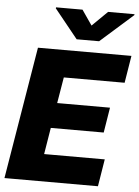

<svg xmlns="http://www.w3.org/2000/svg" viewBox="-62 -1005 762 1052"><g transform="rotate(5 319.0 -478.5)"><path d="M2.9 0 123.5 -727.5H637.7L613.3 -577.6H278.8L254.9 -434.6H545.4L522.9 -295.9H231.9L208 -149.9H541.5L517.1 0ZM348.6 -956.5 405.3 -874 489.3 -956.5H634.8L633.8 -951.2L454.1 -792H330.6L202.1 -951.2L203.1 -956.5Z"/></g></svg>

Font: Inter Display Extra Bold
Style: Italic
Weight: 800
Italic angle: -9.39999°
Designer: Rasmus Andersson
Foundry: rsms
Version: Version 4.000;git-4fc901f